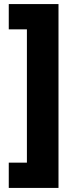

<svg xmlns="http://www.w3.org/2000/svg" viewBox="-20 -754 364 942"><path d="M23 44H112V-610H23V-734H267V168H23Z"/></svg>

Font: Noto Sans Khmer Black
Style: Regular
Weight: 900
Version: Version 2.003